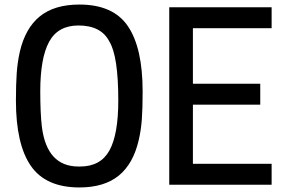

<svg xmlns="http://www.w3.org/2000/svg" viewBox="-20 -812 1254 844"><path d="M1174 0H724V-780H1174V-688H828V-444H1124V-352H828V-92H1174ZM329 12Q181 12 115.5 -83Q50 -178 50 -370Q50 -442 53.5 -490.5Q57 -539 67 -584Q91 -688 155 -740Q219 -792 329 -792Q478 -792 542.5 -696.5Q607 -601 607 -410Q607 -336 603.5 -288Q600 -240 590 -197Q566 -92 502 -40Q438 12 329 12ZM332 -80Q422 -80 461 -150.5Q500 -221 500 -370Q500 -565 461 -629Q425 -700 325 -700Q235 -700 196 -628.5Q157 -557 157 -410Q157 -315 164 -255Q186 -80 325 -80Z"/></svg>

Font: Tanohe Sans Medium
Style: Regular
Weight: 500
Designer: Village Type and Design LLC
Foundry: Cooper Hewitt Smithsonian Design Museum
Version: Version 1.00;September 29, 2021;FontCreator 13.0.0.2655 64-b